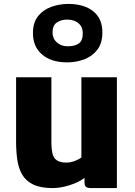

<svg xmlns="http://www.w3.org/2000/svg" viewBox="-20 -951 688 979"><path d="M249 8Q188 8 150.8 -9.5Q113.5 -27 94.2 -59Q75 -91 68.5 -134.2Q62 -177.5 62 -229V-557H242V-225Q242 -162 260.2 -142Q278.5 -122 316 -122Q341 -122 363.2 -131Q385.5 -140 395 -148V-557H576V8H445Q428 8 419.5 2.5Q411 -3 411 -21V-44Q381 -21 334.5 -6.5Q288 8 249 8ZM323 -633Q240 -633 193.2 -674.2Q146.5 -715.5 148 -786Q149 -839 175.8 -870.8Q202.5 -902.5 243.5 -916.8Q284.5 -931 328 -931Q409 -931 456 -893Q503 -855 502 -783Q501.5 -730 476 -697Q450.5 -664 409.8 -648.5Q369 -633 323 -633ZM325 -715Q360.5 -715 381.2 -729Q402 -743 402 -781Q402 -814 380.5 -832.2Q359 -850.5 325 -851Q294.5 -852 271.2 -837.2Q248 -822.5 248 -785Q248 -754.5 269.8 -734.8Q291.5 -715 325 -715Z"/></svg>

Font: Merriweather Sans ExtraBold
Style: Regular
Weight: 800
Designer: Eben Sorkin
Foundry: Eben Sorkin
Version: Version 2.001; ttfautohint (v1.8.3)